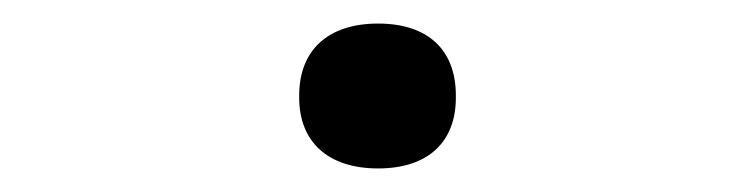

<svg xmlns="http://www.w3.org/2000/svg" viewBox="-20 -134 640 163"><path d="M234 -53V-51C234 -14 258 9 301 9C344 9 367 -14 367 -51V-53C367 -91 344 -114 301 -114C258 -114 234 -91 234 -53Z"/></svg>

Font: LT Wave Mono Medium
Style: Regular
Weight: 500
Designer: Daniel Lyons
Version: Version 2.5 (Glyphs App)